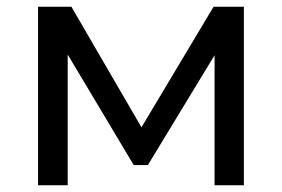

<svg xmlns="http://www.w3.org/2000/svg" viewBox="-20 -550 838 570"><path d="M93 0V-530H192L400 -172L614 -530H704V0H617V-386L419 -60H377L181 -388V0Z"/></svg>

Font: Montserrat Medium
Style: Regular
Weight: 500
Designer: Julieta Ulanovsky
Foundry: Julieta Ulanovsky
Version: Version 9.000; ttfautohint (v1.8.4.7-5d5b)